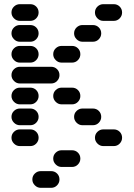

<svg xmlns="http://www.w3.org/2000/svg" viewBox="-20 -710 640 920"><path d="M435 -50Q435 -34 447 -22Q459 -10 475 -10H525Q542 -10 553.5 -22Q565 -34 565 -50Q565 -67 553.5 -78.5Q542 -90 525 -90H475Q459 -90 447 -78.5Q435 -67 435 -50ZM35 -50Q35 -34 47 -22Q59 -10 75 -10H125Q142 -10 153.5 -22Q165 -34 165 -50Q165 -67 153.5 -78.5Q142 -90 125 -90H75Q59 -90 47 -78.5Q35 -67 35 -50ZM335 -150Q335 -134 347 -122Q359 -110 375 -110H425Q442 -110 453.5 -122Q465 -134 465 -150Q465 -167 453.5 -178.5Q442 -190 425 -190H375Q359 -190 347 -178.5Q335 -167 335 -150ZM35 -150Q35 -134 47 -122Q59 -110 75 -110H125Q142 -110 153.5 -122Q165 -134 165 -150Q165 -167 153.5 -178.5Q142 -190 125 -190H75Q59 -190 47 -178.5Q35 -167 35 -150ZM235 -250Q235 -234 247 -222Q259 -210 275 -210H325Q342 -210 353.5 -222Q365 -234 365 -250Q365 -267 353.5 -278.5Q342 -290 325 -290H275Q259 -290 247 -278.5Q235 -267 235 -250ZM35 -250Q35 -234 47 -222Q59 -210 75 -210H125Q142 -210 153.5 -222Q165 -234 165 -250Q165 -267 153.5 -278.5Q142 -290 125 -290H75Q59 -290 47 -278.5Q35 -267 35 -250ZM35 -350Q35 -334 47 -322Q59 -310 75 -310H225Q242 -310 253.5 -322Q265 -334 265 -350Q265 -367 253.5 -378.5Q242 -390 225 -390H75Q59 -390 47 -378.5Q35 -367 35 -350ZM235 -450Q235 -434 247 -422Q259 -410 275 -410H325Q342 -410 353.5 -422Q365 -434 365 -450Q365 -467 353.5 -478.5Q342 -490 325 -490H275Q259 -490 247 -478.5Q235 -467 235 -450ZM35 -450Q35 -434 47 -422Q59 -410 75 -410H125Q142 -410 153.5 -422Q165 -434 165 -450Q165 -467 153.5 -478.5Q142 -490 125 -490H75Q59 -490 47 -478.5Q35 -467 35 -450ZM335 -550Q335 -534 347 -522Q359 -510 375 -510H425Q442 -510 453.5 -522Q465 -534 465 -550Q465 -567 453.5 -578.5Q442 -590 425 -590H375Q359 -590 347 -578.5Q335 -567 335 -550ZM35 -550Q35 -534 47 -522Q59 -510 75 -510H125Q142 -510 153.5 -522Q165 -534 165 -550Q165 -567 153.5 -578.5Q142 -590 125 -590H75Q59 -590 47 -578.5Q35 -567 35 -550ZM435 -650Q435 -634 447 -622Q459 -610 475 -610H525Q542 -610 553.5 -622Q565 -634 565 -650Q565 -667 553.5 -678.5Q542 -690 525 -690H475Q459 -690 447 -678.5Q435 -667 435 -650ZM35 -650Q35 -634 47 -622Q59 -610 75 -610H125Q142 -610 153.5 -622Q165 -634 165 -650Q165 -667 153.5 -678.5Q142 -690 125 -690H75Q59 -690 47 -678.5Q35 -667 35 -650ZM135 150Q135 166 147 178Q159 190 175 190H225Q242 190 253.5 178Q265 166 265 150Q265 133 253.5 121.5Q242 110 225 110H175Q159 110 147 121.5Q135 133 135 150ZM235 50Q235 66 247 78Q259 90 275 90H325Q342 90 353.5 78Q365 66 365 50Q365 33 353.5 21.5Q342 10 325 10H275Q259 10 247 21.5Q235 33 235 50Z"/></svg>

Font: Matrix Sans Raster
Style: Regular
Weight: 400
Designer: Brad Neil
Version: Version 1.100